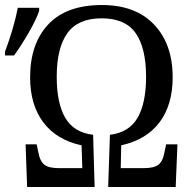

<svg xmlns="http://www.w3.org/2000/svg" viewBox="-55 -745 763 765"><path d="M-35 -539Q1 -636 16 -714H101V-702Q90 -668 60 -616Q30 -564 1 -524H-35ZM47 -170H91L98 -137Q104 -103 121.5 -89Q139 -75 181 -75H273L270 -166Q171 -187 118 -257Q65 -327 65 -437Q65 -571 137.5 -648Q210 -725 351 -725Q485 -725 559 -647Q633 -569 633 -437Q633 -327 580.5 -257.5Q528 -188 428 -166L426 -75H517Q559 -75 576.5 -89Q594 -103 600 -137L607 -170H652L645 0H376L383 -208Q459 -217 493 -275.5Q527 -334 527 -439Q527 -554 485.5 -613Q444 -672 350 -672Q256 -672 213.5 -613Q171 -554 171 -439Q171 -334 205 -275.5Q239 -217 316 -208L322 0H53Z"/></svg>

Font: Noto Serif Narrow
Style: Regular
Weight: 400
Width: 4
Designer: Monotype Design Team
Foundry: Monotype Imaging Inc.
Version: Version 1.001